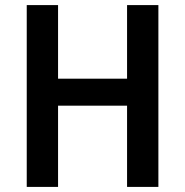

<svg xmlns="http://www.w3.org/2000/svg" viewBox="-20 -734 727 754"><path d="M602 0H479V-319H208V0H85V-714H208V-425H479V-714H602Z"/></svg>

Font: Noto Sans Telugu SemiCondensed SemiBold
Style: Regular
Weight: 600
Width: 4
Designer: Jelle Bosma - Monotype Design Team
Foundry: Monotype Imaging Inc.
Version: Version 2.005; ttfautohint (v1.8.4.7-5d5b)